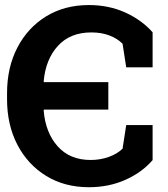

<svg xmlns="http://www.w3.org/2000/svg" viewBox="-20 -742 675 771"><path d="M336.9 9.8Q239.7 9.8 165.8 -35.4Q91.8 -80.6 50 -160.4Q8.3 -240.2 8.3 -343.8V-367.7Q8.3 -471.2 49.8 -551Q91.3 -630.9 165.3 -676.3Q239.3 -721.7 336.9 -721.7Q417 -721.7 483.2 -691.7Q549.3 -661.6 592.8 -612.3V-471.7H486.8L472.2 -566.4Q451.2 -587.4 419.4 -599.6Q387.7 -611.8 346.7 -611.8Q261.7 -611.8 212.4 -557.6Q163.1 -503.4 155.3 -415L156.7 -412.1H415V-301.8H156.7L155.3 -298.8Q162.6 -209 211.7 -154.3Q260.7 -99.6 343.8 -99.6Q382.8 -99.6 416.7 -111.8Q450.7 -124 472.2 -145L486.8 -239.7H592.8V-99.1Q549.8 -49.3 483.4 -19.8Q417 9.8 336.9 9.8Z"/></svg>

Font: Roboto Slab
Style: Bold
Weight: 700
Designer: Google
Version: Version 2.000; ttfautohint (v1.8.1.43-b0c9)